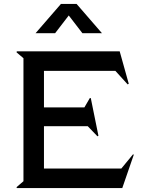

<svg xmlns="http://www.w3.org/2000/svg" viewBox="-20 -963 745 983"><path d="M332 -883.8 262.2 -793H162.1L292 -942.9H372.1L502 -793H401.9ZM661.1 -172.9 665 -170.9 606 0H65.9L64.9 -4.9L100.1 -35.2V-665L64.9 -694.8L65.9 -700.2H592.8L639.2 -534.2L633.8 -530.8L570.8 -600.1H205.1V-413.1H412.1L439.9 -460.9H444.8L483.9 -268.1L479 -265.1L429.2 -316.9H205.1V-100.1H601.1Z"/></svg>

Font: Tiffany Gothic CC
Style: Regular
Weight: 400
Designer: indestructible type*
Foundry: Cowboy Collective
Version: Version 1.000